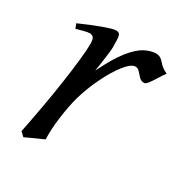

<svg xmlns="http://www.w3.org/2000/svg" viewBox="-114 -504 572 606"><g transform="rotate(30 172.5 -201.0)"><path d="M344.7 -381.8Q337.4 -372.1 328.6 -357.7Q319.8 -343.3 311.5 -332Q303.2 -320.8 297.4 -320.8Q286.1 -320.8 278.6 -328.6Q271 -336.4 264.4 -344.2Q257.8 -352.1 249 -352.1Q233.4 -352.1 211.9 -325Q190.4 -297.9 170.2 -256.3Q149.9 -214.8 137.7 -171.9Q128.4 -138.2 122.3 -92.5Q116.2 -46.9 117.7 -11.2Q106.9 -6.3 85.4 3.2Q64 12.7 53.2 18.1L38.6 4.4Q48.3 -43.5 57.6 -95.5Q66.9 -147.5 74 -195.8Q81.1 -244.1 85.2 -282.5Q89.4 -320.8 89.4 -341.3Q89.4 -361.8 83.7 -366.5Q78.1 -371.1 70.8 -371.1Q64 -371.1 47.9 -366.9Q31.7 -362.8 24.4 -360.4L18.1 -377Q56.2 -394 91.8 -407.2Q127.4 -420.4 138.7 -420.4Q151.4 -420.4 153.8 -410.4Q156.2 -400.4 156.2 -368.7Q156.2 -362.3 154.1 -344.7Q151.9 -327.1 149.2 -307.9Q146.5 -288.6 144.5 -277.3Q173.3 -336.4 198 -367.2Q222.7 -397.9 244.4 -409.2Q266.1 -420.4 285.2 -420.4Q300.8 -420.4 313 -405.3Q325.2 -390.1 344.7 -381.8Z"/></g></svg>

Font: Dai Banna SIL Light
Style: Italic
Weight: 300
Italic angle: -11°
Designer: Victor Gaultney
Foundry: SIL International
Version: Version 4.000